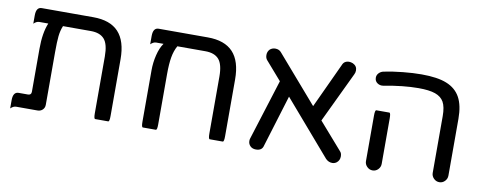

<svg xmlns="http://www.w3.org/2000/svg" viewBox="-55 -828 2746 1093"><g transform="rotate(10 1318.0 -282.0)"><path d="M605.5 -368.2V-40Q605.5 -7.8 597.7 -7.8H522.5Q514.6 -7.8 514.6 -40V-368.2Q514.6 -439.5 489.3 -468.3Q463.9 -497.1 411.1 -497.1H250Q238.3 -468.8 234.9 -436.5Q231.4 -404.3 231.4 -342.8V-39.1Q231.4 -21.5 219.7 -10.3Q208 1 190.4 1H67.4Q50.8 1 35.2 16.6Q35.2 1 35.2 -31.2Q35.2 -79.1 67.4 -79.1H121.1Q140.6 -79.1 140.6 -98.6V-346.7Q140.6 -439.5 165 -497.1H113.3Q96.7 -497.1 81.1 -481.4Q81.1 -497.1 81.1 -529.3Q81.1 -577.1 113.3 -577.1H411.1Q508.8 -577.1 557.1 -525.4Q605.5 -473.6 605.5 -368.2Z M1267.6 -368.2V-40Q1267.6 -7.8 1259.8 -7.8H1184.6Q1176.8 -7.8 1176.8 -40V-368.2Q1176.8 -439.5 1151.4 -468.3Q1126 -497.1 1073.2 -497.1H911.1Q894.5 -467.8 887.7 -428.7Q880.9 -389.6 880.9 -332V-40Q880.9 -7.8 873 -7.8Q873 -7.8 797.9 -7.8Q790 -7.8 790 -40V-336.9Q790 -381.8 800.8 -425.8Q811.5 -469.7 831.1 -497.1H789.1Q772.5 -497.1 756.8 -481.4Q756.8 -497.1 756.8 -529.3Q756.8 -577.1 789.1 -577.1H1073.2Q1170.9 -577.1 1219.2 -525.4Q1267.6 -473.6 1267.6 -368.2Z M1936.5 -41Q1936.5 -18.6 1919.9 -4.9Q1908.2 3.9 1894.5 3.9Q1873 3.9 1856.4 -12.7L1586.9 -325.2L1495.1 -25.4Q1488.3 3.9 1453.1 3.9Q1432.6 3.9 1420.4 -8.3Q1408.2 -20.5 1408.2 -38.1Q1408.2 -47.9 1411.1 -54.7L1520.5 -402.3L1428.7 -507.8Q1418.9 -518.6 1418.9 -537.1Q1418.9 -556.6 1432.6 -570.3Q1446.3 -581.1 1462.9 -581.1Q1485.4 -581.1 1498 -565.4L1731.4 -295.9L1851.6 -554.7Q1861.3 -580.1 1890.6 -580.1Q1899.4 -580.1 1912.1 -575.2Q1936.5 -563.5 1936.5 -538.1Q1936.5 -525.4 1930.7 -514.6L1792 -223.6L1926.8 -69.3Q1936.5 -59.6 1936.5 -41Z M2467.8 -40V-368.2Q2467.8 -420.9 2452.1 -449.2Q2436.5 -476.6 2401.9 -488.8Q2367.2 -501 2304.7 -501Q2216.8 -501 2103.5 -479.5Q2085 -476.6 2069.8 -487.3Q2054.7 -498 2054.7 -517.6Q2054.7 -532.2 2064.9 -543.5Q2075.2 -554.7 2090.8 -558.6Q2142.6 -569.3 2201.2 -575.2Q2259.8 -581.1 2308.6 -581.1Q2401.4 -581.1 2454.1 -559.6Q2507.8 -538.1 2533.2 -491.7Q2558.6 -445.3 2558.6 -368.2V-40Q2558.6 -21.5 2545.4 -7.8Q2532.2 5.9 2513.7 5.9Q2495.1 5.9 2481.4 -7.8Q2467.8 -21.5 2467.8 -40ZM2082 -40V-302.7Q2082 -335 2089.8 -335H2165Q2172.9 -335 2172.9 -302.7V-40Q2172.9 -21.5 2159.7 -7.8Q2146.5 5.9 2127.9 5.9Q2109.4 5.9 2095.7 -7.8Q2082 -21.5 2082 -40Z"/></g></svg>

Font: YuPearl-Regular
Style: Regular
Weight: 400
Designer: Max Yao
Foundry: Max-Everyday
Version: Version 1.011; ttfautohint (v1.8.3)